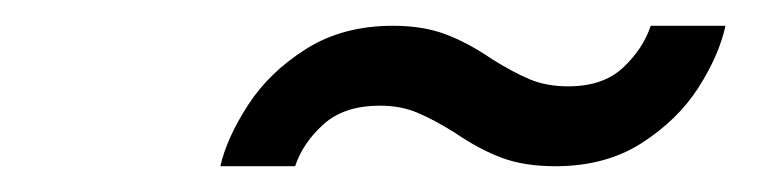

<svg xmlns="http://www.w3.org/2000/svg" viewBox="-20 -458 604 149"><path d="M285 -438Q308 -438 325.5 -431.5Q343 -425 362 -412Q378 -402 391 -396.5Q404 -391 421 -391Q448 -391 463.5 -405.5Q479 -420 485 -438H543Q538 -415 522 -390Q506 -365 478 -347Q450 -329 411 -329Q387 -329 369.5 -335.5Q352 -342 333 -355Q317 -365 304 -370.5Q291 -376 275 -376Q247 -376 231 -361.5Q215 -347 209 -329H151Q156 -351 172.5 -376.5Q189 -402 217.5 -420Q246 -438 285 -438Z"/></svg>

Font: Be Vietnam
Style: Italic
Weight: 400
Italic angle: -9.33299°
Designer: Gabriel Lam
Foundry: TypeRant
Version: Version 3.000